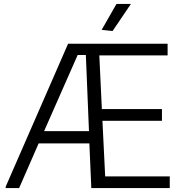

<svg xmlns="http://www.w3.org/2000/svg" viewBox="-20 -964 941 984"><path d="M501 -811 577 -944H651L557 -805ZM9 -7 329 -740H839V-680H489L502 -405H810V-345H505L519 -60H850V0H448L438 -229H178L78 0H9ZM206 -292H436L420 -682H378Z"/></svg>

Font: Encode Sans Wide
Style: Light
Weight: 300
Designer: Pablo Impallari, Andres Torresi
Foundry: Pablo Impallari, Andres Torresi
Version: Version 1.000; ttfautohint (v1.00) -l 8 -r 50 -G 200 -x 14 -